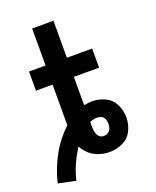

<svg xmlns="http://www.w3.org/2000/svg" viewBox="-161 -823 812 1000"><g transform="rotate(-20 245.0 -323.0)"><path d="M86 89 -10 69Q9 -11 50 -84Q86 -147 141 -199V-424H49V-530H141V-735H259V-530H399V-424H259V-267Q281 -272 305 -272Q342 -272 376.5 -255.5Q411 -239 427.5 -204Q444 -169 444 -132Q444 -95 427 -60Q410 -25 374.5 -8.5Q339 8 302 8Q267 8 234 -5Q201 -18 178 -45Q166 -59 158 -75Q142 -50 128 -23.5Q114 3 103.5 31.5Q93 60 86 89ZM302 -81Q314 -81 325 -88Q336 -95 340.5 -107.5Q345 -120 345 -132Q345 -183 298 -183Q278 -183 259 -174Q259 -168 259 -161.5Q259 -155 259 -149Q259 -81 302 -81Z"/></g></svg>

Font: Iosevka SS01
Style: Bold
Weight: 700
Monospace: yes
Designer: Belleve Invis
Foundry: Belleve Invis
Version: 2.3.3; ttfautohint (v1.8.3)